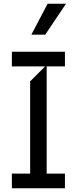

<svg xmlns="http://www.w3.org/2000/svg" viewBox="-20 -1003 409 1023"><path d="M326 0H43.3V-78.1H140.6V-569.6L220.2 -649.1H43.3V-727.3H326V-649.1H228.7V-78.1H326ZM220.9 -818.2H147L233.7 -983H331.7Z"/></svg>

Font: Riot Sans
Style: Regular
Weight: 400
Designer: Rasmus Andersson
Foundry: rsms
Version: Version 4.001